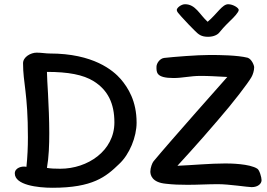

<svg xmlns="http://www.w3.org/2000/svg" viewBox="-20 -887 1261 908"><path d="M964 -713C992 -713 1010 -724 1017 -733C1024 -742 1041 -762 1069 -789C1086 -805 1109 -829 1109 -840C1109 -850 1082 -867 1059 -867C1031 -867 1007 -822 962 -784C924 -818 905 -867 855 -867C837 -867 816 -850 816 -840C816 -832 823 -825 838 -808C860 -784 889 -753 902 -741C919 -724 932 -713 964 -713ZM215 -634C196 -634 177 -638 153 -638C126 -638 89 -618 89 -588C89 -494 112 -446 112 -238C112 -192 110 -145 105 -98C85 -103 50 -94 50 -67C50 -12 158 1 228 1C419 1 481 -51 543 -111C593 -157 626 -240 626 -307C626 -409 586 -472 551 -513C515 -554 422 -634 215 -634ZM765 -18C798 -14 832 -13 867 -13C918 -13 961 -16 1011 -16C1063 -16 1152 -2 1170 -2C1201 -2 1217 -19 1217 -35C1217 -49 1207 -83 1197 -89C1161 -113 1067 -114 1046 -114C972 -114 893 -106 819 -103C819 -103 919 -211 1009 -317C1084 -403 1153 -494 1169 -522C1176 -534 1182 -553 1182 -569C1182 -578 1170 -608 1151 -614C1103 -626 1019 -627 972 -627C911 -627 800 -618 756 -613C735 -610 720 -587 720 -571C720 -545 718 -518 801 -518C842 -518 882 -528 927 -528C971 -528 994 -526 1055 -523C1055 -523 782 -216 706 -124C700 -117 691 -93 691 -76C691 -60 698 -24 765 -18ZM202 -93C211 -144 213 -202 213 -258C213 -319 210 -387 207 -445C205 -486 202 -523 202 -547C302 -547 373 -534 423 -503C490 -461 521 -398 521 -308C521 -174 395 -89 265 -89C236 -89 220 -90 202 -93Z"/></svg>

Font: Itim
Style: Regular
Weight: 400
Designer: CadsonDemak Team
Foundry: Pablo Impallari
Version: Version 1.002;PS 001.002;hotconv 1.0.88;makeotf.lib2.5.64775